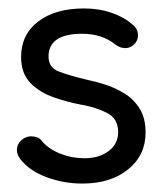

<svg xmlns="http://www.w3.org/2000/svg" viewBox="-20 -425 390 455"><path d="M175 10Q131 10 90.5 -5Q50 -20 28 -48Q20 -59 20 -70Q20 -83 30.5 -92.5Q41 -102 54 -102Q61 -102 68 -99.5Q75 -97 79 -91Q95 -72 122.5 -61Q150 -50 180 -50Q215 -50 237.5 -67Q260 -84 260 -112Q260 -144 233.5 -157.5Q207 -171 172 -177Q140 -183 107 -194.5Q74 -206 52 -228.5Q30 -251 30 -290Q30 -343 70.5 -374Q111 -405 179 -405Q215 -405 245 -394.5Q275 -384 295 -366Q307 -356 307 -341Q307 -329 298 -320Q289 -311 277 -311Q265 -311 254 -319Q222 -345 175 -345Q95 -345 95 -291Q95 -265 119.5 -255.5Q144 -246 186 -236Q206 -232 229.5 -224.5Q253 -217 275 -203.5Q297 -190 311 -167.5Q325 -145 325 -111Q325 -57 283.5 -23.5Q242 10 175 10Z"/></svg>

Font: Dongle
Style: Regular
Weight: 400
Designer: Yanghee Ryu
Foundry: Yanghee Ryu
Version: Version 2.000